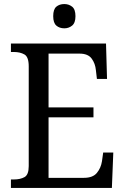

<svg xmlns="http://www.w3.org/2000/svg" viewBox="-20 -929 618 949"><path d="M34 0V-42H49Q80 -42 101 -53.5Q122 -65 122 -108V-601Q122 -648 100.5 -660Q79 -672 49 -672H34V-714H504L509 -539H459L454 -582Q451 -615 433 -639.5Q415 -664 373 -664H220V-398H442V-349H220V-50H395Q439 -50 459 -74.5Q479 -99 484 -132L490 -175H540L533 0ZM298 -789Q274 -789 258.5 -802.5Q243 -816 243 -849Q243 -883 258.5 -896Q274 -909 298 -909Q320 -909 336.5 -896Q353 -883 353 -849Q353 -816 336.5 -802.5Q320 -789 298 -789Z"/></svg>

Font: Noto Serif Hebrew SemiCondensed
Style: Regular
Weight: 400
Width: 4
Designer: Monotype Design Team
Foundry: Monotype Imaging Inc.
Version: Version 2.004; ttfautohint (v1.8.4.7-5d5b)